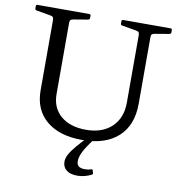

<svg xmlns="http://www.w3.org/2000/svg" viewBox="-100 -834 1078 1151"><g transform="rotate(10 438.5 -258.5)"><path d="M735 -263Q735 -133 657.5 -62Q580 9 438 9Q299 9 220.5 -57Q142 -123 142 -241V-742H240V-236Q240 -152 296.5 -103.5Q353 -55 450 -55Q549 -55 606.5 -109.5Q664 -164 664 -258V-742H735ZM26 -732Q26 -742 35 -742H349Q359 -742 359 -733V-720Q359 -711 350 -708L261 -693Q249 -691 244.5 -686Q240 -681 240 -669V-527H142V-668Q142 -680 138 -685.5Q134 -691 122 -693L36 -708Q26 -709 26 -719ZM547 -732Q547 -742 556 -742H844Q854 -742 854 -733V-720Q854 -711 845 -708L756 -693Q744 -691 739.5 -686Q735 -681 735 -669V-527H664V-668Q664 -680 660 -685.5Q656 -691 644 -693L557 -708Q547 -709 547 -719ZM447 225Q404 225 380.5 206.5Q357 188 357 155Q357 134 370 110Q383 86 410 54Q437 22 480 -21L504 0Q468 47 451.5 80Q435 113 435 139Q435 179 484 179Q494 179 504 177.5Q514 176 526 172Q530 171 533 177L538 195Q539 200 534 203Q515 213 492.5 219Q470 225 447 225Z"/></g></svg>

Font: Hahmlet
Style: Regular
Weight: 400
Designer: Minjoo Ham & Mark Frömberg
Foundry: hypertype
Version: Version 1.002